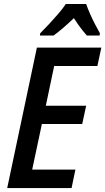

<svg xmlns="http://www.w3.org/2000/svg" viewBox="-20 -956 535 976"><path d="M16.6 0 167.5 -713.9H495.1L475.1 -620.6H255.4L212.9 -418.5H418L397.9 -325.7H192.9L143.6 -93.8H363.3L343.8 0ZM183.1 -775.4 184.1 -786.6Q204.6 -807.1 228.8 -833Q252.9 -858.9 275.9 -885.5Q298.8 -912.1 314.5 -935.5H418Q425.3 -914.1 437.3 -886.7Q449.2 -859.4 463.1 -832.8Q477.1 -806.2 487.8 -787.1L486.3 -775.4H421.4Q411.6 -786.6 400.1 -800.8Q388.7 -814.9 377.4 -831.1Q366.2 -847.2 355.5 -863.8Q328.1 -837.4 302.2 -815.2Q276.4 -793 252.4 -775.4Z"/></svg>

Font: Open Sans SemiCondensed SemiBold
Style: Italic
Weight: 600
Width: 4
Italic angle: -12°
Designer: Monotype Design Team
Foundry: Monotype Imaging Inc.
Version: Version 3.000